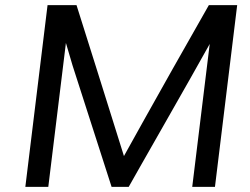

<svg xmlns="http://www.w3.org/2000/svg" viewBox="-20 -731 979 751"><path d="M79.1 0 166 -710.9H279.3L358.4 -460Q393.6 -348.1 419.9 -263.9Q446.3 -179.7 464.8 -120.6Q497.6 -179.7 544.7 -264.2Q591.8 -348.6 654.8 -460.4L796.9 -710.9H907.7L820.8 0H731.9L800.3 -559.1Q769.5 -503.4 725.1 -425.3Q680.7 -347.2 622.1 -244.1Q563.5 -141.1 529.1 -80.8Q494.6 -20.5 483.4 0H416.5L263.7 -475.1L237.8 -563L168.9 0Z"/></svg>

Font: Ride
Style: Italic
Weight: 400
Version: Version 3.000